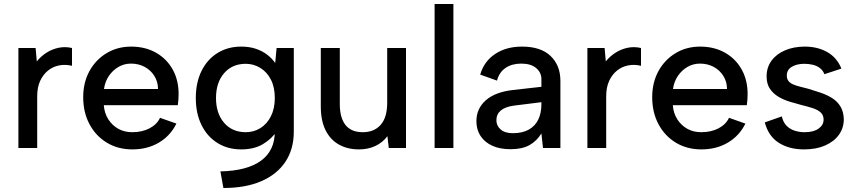

<svg xmlns="http://www.w3.org/2000/svg" viewBox="-20 -740 4281 960"><path d="M72 -500H158L164 -433Q185 -459 212.5 -476.5Q240 -494 272.5 -501Q305 -508 340 -500V-411Q307 -419 276 -413Q245 -407 220.5 -387.5Q196 -368 181 -336Q166 -304 166 -259V0H72Z M642 7Q570 7 514.5 -26.5Q459 -60 427.5 -119Q396 -178 396 -254Q396 -327 427 -384Q458 -441 512.5 -474Q567 -507 636 -507Q706 -507 760 -476.5Q814 -446 844 -391.5Q874 -337 873 -266Q873 -254 872 -241.5Q871 -229 869 -214H499Q502 -174 521.5 -143.5Q541 -113 571.5 -96Q602 -79 641 -79Q691 -79 728 -98.5Q765 -118 780 -151L862 -122Q832 -61 774.5 -27Q717 7 642 7ZM770 -295Q770 -331 752 -360Q734 -389 703.5 -405.5Q673 -422 635 -422Q601 -422 572.5 -405.5Q544 -389 524.5 -360.5Q505 -332 500 -295Z M1363 -500H1449V-82Q1449 6 1407 69Q1365 132 1286.5 166Q1208 200 1097 200L1082 117Q1216 114 1285 63.5Q1354 13 1354 -82V-87L1365 -86Q1341 -48 1296.5 -20.5Q1252 7 1186 7Q1119 7 1067.5 -25Q1016 -57 987.5 -115Q959 -173 959 -250Q959 -327 987.5 -385Q1016 -443 1067.5 -475Q1119 -507 1186 -507Q1227 -507 1259.5 -496Q1292 -485 1316 -466.5Q1340 -448 1356 -425ZM1060 -250Q1060 -173 1100.5 -126Q1141 -79 1209 -79Q1249 -79 1282 -99.5Q1315 -120 1334.5 -158.5Q1354 -197 1354 -250Q1354 -304 1334.5 -342Q1315 -380 1281.5 -400.5Q1248 -421 1209 -421Q1141 -421 1100.5 -374Q1060 -327 1060 -250Z M2010 0H1924L1917 -59Q1893 -27 1856.5 -10Q1820 7 1775 7Q1717 7 1674 -17.5Q1631 -42 1607.5 -89.5Q1584 -137 1584 -208V-500H1679V-220Q1679 -151 1707.5 -115Q1736 -79 1794 -79Q1851 -79 1883.5 -116Q1916 -153 1916 -226V-500H2010Z M2153 -720H2247V0H2153Z M2695 0 2687 -73Q2664 -35 2627.5 -14.5Q2591 6 2533 6Q2479 6 2441 -11.5Q2403 -29 2382.5 -60.5Q2362 -92 2362 -134Q2362 -197 2409 -238.5Q2456 -280 2545 -290L2687 -306V-345Q2687 -377 2661 -399.5Q2635 -422 2586 -422Q2540 -422 2508 -400.5Q2476 -379 2465 -337L2381 -367Q2400 -433 2455.5 -470Q2511 -507 2590 -507Q2684 -507 2733 -460Q2782 -413 2782 -336V0ZM2687 -229 2550 -212Q2506 -206 2484 -187.5Q2462 -169 2462 -139Q2462 -111 2483.5 -92.5Q2505 -74 2544 -74Q2592 -74 2624 -92Q2656 -110 2671.5 -142.5Q2687 -175 2687 -218Z M2917 -500H3003L3009 -433Q3030 -459 3057.5 -476.5Q3085 -494 3117.5 -501Q3150 -508 3185 -500V-411Q3152 -419 3121 -413Q3090 -407 3065.5 -387.5Q3041 -368 3026 -336Q3011 -304 3011 -259V0H2917Z M3487 7Q3415 7 3359.5 -26.5Q3304 -60 3272.5 -119Q3241 -178 3241 -254Q3241 -327 3272 -384Q3303 -441 3357.5 -474Q3412 -507 3481 -507Q3551 -507 3605 -476.5Q3659 -446 3689 -391.5Q3719 -337 3718 -266Q3718 -254 3717 -241.5Q3716 -229 3714 -214H3344Q3347 -174 3366.5 -143.5Q3386 -113 3416.5 -96Q3447 -79 3486 -79Q3536 -79 3573 -98.5Q3610 -118 3625 -151L3707 -122Q3677 -61 3619.5 -27Q3562 7 3487 7ZM3615 -295Q3615 -331 3597 -360Q3579 -389 3548.5 -405.5Q3518 -422 3480 -422Q3446 -422 3417.5 -405.5Q3389 -389 3369.5 -360.5Q3350 -332 3345 -295Z M3889 -158Q3896 -128 3913 -111Q3930 -94 3953.5 -86.5Q3977 -79 4003 -79Q4048 -79 4073 -97Q4098 -115 4098 -142Q4098 -165 4082.5 -178.5Q4067 -192 4041.5 -200Q4016 -208 3987 -215Q3961 -222 3930.5 -231Q3900 -240 3873.5 -255.5Q3847 -271 3830 -295.5Q3813 -320 3813 -358Q3813 -403 3837.5 -436.5Q3862 -470 3905.5 -488.5Q3949 -507 4004 -507Q4068 -507 4116.5 -479.5Q4165 -452 4187 -397L4102 -369Q4095 -388 4079 -400Q4063 -412 4042.5 -416.5Q4022 -421 4002 -421Q3964 -421 3939 -406Q3914 -391 3914 -362Q3914 -346 3922 -335.5Q3930 -325 3944.5 -318.5Q3959 -312 3979 -307Q3999 -302 4022 -296Q4052 -287 4083 -276.5Q4114 -266 4140 -250Q4166 -234 4182 -208Q4198 -182 4199 -144Q4199 -100 4174.5 -66Q4150 -32 4105.5 -12.5Q4061 7 4000 7Q3926 7 3874 -26Q3822 -59 3804 -128Z"/></svg>

Font: Albert Sans Medium
Style: Regular
Weight: 500
Designer: Andreas Rasmussen
Foundry: a.Foundry
Version: Version 1.025